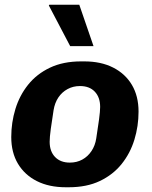

<svg xmlns="http://www.w3.org/2000/svg" viewBox="-20 -780 640 810"><path d="M257.5 10Q187 10 135.5 -16Q84 -42 55.8 -89.2Q27.5 -136.5 27.5 -202Q27.5 -263 45 -320.2Q62.5 -377.5 98.8 -422.8Q135 -468 190.8 -494.5Q246.5 -521 322 -521H335.5Q406 -521 457.2 -495Q508.5 -469 536.5 -421.8Q564.5 -374.5 564.5 -309Q564.5 -248 547 -190.8Q529.5 -133.5 493.2 -88.2Q457 -43 401.5 -16.5Q346 10 270 10ZM274.5 -94Q304 -94 327.2 -106.8Q350.5 -119.5 366 -142.8Q381.5 -166 386 -196Q393 -240.5 397.8 -275.8Q402.5 -311 402.5 -329Q402.5 -369.5 380 -393.2Q357.5 -417 317.5 -417Q288.5 -417 265 -404.2Q241.5 -391.5 226.2 -368.8Q211 -346 206 -315Q199 -271 194.2 -235.8Q189.5 -200.5 189.5 -182Q189.5 -141.5 212.2 -117.8Q235 -94 274.5 -94ZM276 -585.5 186 -757 188 -760H314.5L374.5 -585.5Z"/></svg>

Font: Chivo Medium
Style: Italic
Weight: 500
Italic angle: -8.05°
Designer: Hector Gatti
Foundry: Omnibus-Type
Version: Version 2.002